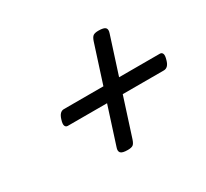

<svg xmlns="http://www.w3.org/2000/svg" viewBox="-119 -904 1002 932"><g transform="rotate(-30 381.5 -437.5)"><path d="M355 -151Q324 -151 315.5 -161Q307 -171 314 -190L475 -691Q482 -712 491.5 -718Q501 -724 520 -724Q551 -724 559.5 -714.5Q568 -705 561 -685L400 -184Q393 -163 384 -157Q375 -151 355 -151ZM161 -398Q150 -398 146 -408Q142 -418 149 -440Q160 -478 185 -478H723Q734 -478 738 -468Q742 -458 735 -435Q725 -398 699 -398Z"/></g></svg>

Font: Playwrite AU TAS
Style: Regular
Weight: 400
Designer: Veronika Burian, José Scaglione
Foundry: TypeTogether
Version: Version 1.002